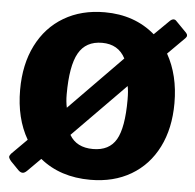

<svg xmlns="http://www.w3.org/2000/svg" viewBox="-53 -806 882 870"><g transform="rotate(5 387.5 -371.0)"><path d="M769 -679Q769 -673 763 -667L686 -590Q739 -496 739 -369Q739 -254 696 -168.5Q653 -83 574 -36.5Q495 10 389 10Q252 10 160 -65L101 -6Q90 5 81 5Q71 5 61 -5L25 -42Q14 -55 14 -62Q14 -67 21 -76L91 -146Q37 -239 37 -369Q37 -485 80.5 -571.5Q124 -658 203.5 -705Q283 -752 389 -752Q525 -752 618 -672L685 -738Q694 -747 703 -747Q709 -747 713 -743L763 -692Q769 -686 769 -679ZM255 -306 495 -551Q463 -613 389 -613Q315 -613 282 -554.5Q249 -496 249 -366Q249 -333 255 -306ZM521 -428 282 -185Q314 -130 389 -130Q463 -130 494.5 -184.5Q526 -239 526 -366Q526 -406 521 -428Z"/></g></svg>

Font: Libre Franklin ExtraBold
Style: Regular
Weight: 800
Designer: Pablo Impallari, Rodrigo Fuenzalida
Foundry: Impallari Type
Version: Version 1.002; ttfautohint (v1.5)